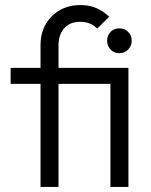

<svg xmlns="http://www.w3.org/2000/svg" viewBox="-20 -738 598 758"><path d="M140 0V-560Q140 -606 160 -641.5Q180 -677 215.5 -697.5Q251 -718 298 -718Q333 -718 360.5 -706Q388 -694 411 -672L364 -625Q350 -639 333.5 -645.5Q317 -652 297 -652Q256 -652 233.5 -626.5Q211 -601 211 -558V0ZM22 -407V-470H455V-407ZM416 0V-470H487V0ZM451 -528Q430 -528 416.5 -542.5Q403 -557 403 -577Q403 -598 416.5 -612Q430 -626 451 -626Q472 -626 486 -612Q500 -598 500 -577Q500 -557 486 -542.5Q472 -528 451 -528Z"/></svg>

Font: Outfit-Light
Style: Regular
Weight: 300
Designer: Rodrigo Fuenzalida
Foundry: fragTYPE
Version: Version 1.000